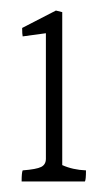

<svg xmlns="http://www.w3.org/2000/svg" viewBox="-20 -696 200 364"><path d="M22 -643 86 -676 98 -673V-383Q118 -374 143 -373Q143 -355 141 -352H21Q21 -369 23 -373Q49 -375 58 -379.5Q67 -384 67 -395V-633L23 -627Q22 -631 22 -643Z"/></svg>

Font: Halant Light
Style: Regular
Weight: 300
Designer: Hitesh Malaviya (Devanagari), Satya Rajpurohit (Latin)
Foundry: Indian Type Foundry
Version: Version 1.101;PS 1.0;hotconv 1.0.78;makeotf.lib2.5.61930; tt